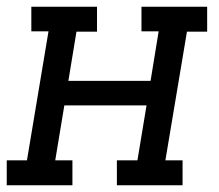

<svg xmlns="http://www.w3.org/2000/svg" viewBox="-30 -550 650 570"><path d="M-10 0V-74H50L114 -457H63V-530H258V-456H197L173 -310H417L441 -457H390V-530H585V-456H525L461 -74H512V0H317V-74H378L405 -237H161L134 -74H185V0Z"/></svg>

Font: Iosevka Curly Slab ExObl
Style: Regular
Weight: 400
Width: 7
Italic angle: -9°
Monospace: yes
Designer: Belleve Invis
Foundry: Belleve Invis
Version: Version 11.1.0; ttfautohint (v1.8.3)